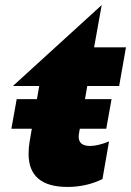

<svg xmlns="http://www.w3.org/2000/svg" viewBox="-20 -728 518 759"><path d="M93 -120Q93 11 247 11Q321 11 385 -20L411 -169Q367 -151 336 -151Q291 -151 291 -188Q291 -193 293 -205L325 -388H451L478 -541H352L382 -708L31 -388H135L97 -168Q93 -145 93 -120ZM421 -336H46L25 -219H400Z"/></svg>

Font: Geom Black
Style: Bold Italic
Weight: 900
Italic angle: -10°
Version: Version 1.102